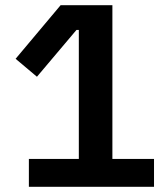

<svg xmlns="http://www.w3.org/2000/svg" viewBox="-20 -718 640 738"><path d="M572 0V-107H412V-698H213L40 -492L122 -423L274 -603H283V-107H91V0Z"/></svg>

Font: IBM Plex Devanagari Medium
Style: Regular
Weight: 600
Designer: Mike Abbink, Paul van der Laan, Pieter van Rosmalen, Erin McLaughlin
Foundry: Bold Monday
Version: Version 1.0